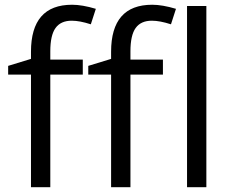

<svg xmlns="http://www.w3.org/2000/svg" viewBox="-20 -785 972 805"><path d="M663.1 -472.2H526.9V0H445.8V-472.2H350.1V-508.8L445.8 -538.1V-567.9Q445.8 -765.1 618.2 -765.1Q660.6 -765.1 717.8 -748L696.8 -683.1Q649.9 -698.2 616.7 -698.2Q570.8 -698.2 548.8 -667.7Q526.9 -637.2 526.9 -569.8V-535.2H663.1ZM327.1 -472.2H190.9V0H109.9V-472.2H14.2V-508.8L109.9 -538.1V-567.9Q109.9 -765.1 282.2 -765.1Q324.7 -765.1 381.8 -748L360.8 -683.1Q314 -698.2 280.8 -698.2Q234.9 -698.2 212.9 -667.7Q190.9 -637.2 190.9 -569.8V-535.2H327.1ZM845.2 0H764.2V-759.8H845.2Z"/></svg>

Font: f05544669
Style: Regular
Weight: 400
Foundry: Ascender Corporation
Version: Version 1.10